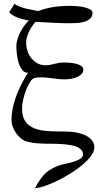

<svg xmlns="http://www.w3.org/2000/svg" viewBox="-20 -739 547 986"><path d="M124 -365.2Q105.5 -365.2 93.8 -380.4Q82 -395.5 75.4 -417.2Q68.8 -439 66.4 -463.1Q64 -487.3 64 -504.9Q64 -520 70.1 -539.1Q76.2 -558.1 85.7 -576.2Q95.2 -594.2 106.7 -609.6Q118.2 -625 128.4 -633.3Q115.2 -636.7 101.6 -639.6Q87.9 -642.6 74.7 -647.2Q61.5 -651.9 49.3 -658.4Q37.1 -665 26.9 -675.8L54.2 -719.2Q66.9 -710.4 82.3 -704.6Q97.7 -698.7 113.8 -694.8Q129.9 -690.9 145.8 -688.2Q161.6 -685.5 175.8 -682.1Q216.8 -697.3 255.1 -703.1Q293.5 -709 336.9 -709Q352.5 -709 372.8 -707.5Q393.1 -706.1 411.4 -701.9Q429.7 -697.8 442.4 -690.9Q455.1 -684.1 455.1 -673.3Q455.1 -654.3 443.1 -643.6Q431.2 -632.8 413.6 -627.4Q396 -622.1 375.2 -620.8Q354.5 -619.6 336.9 -619.6Q312.5 -619.6 291.5 -620.4Q270.5 -621.1 250 -622.1Q229.5 -623 208.3 -624.3Q187 -625.5 162.1 -627Q141.6 -603 127.9 -574.2Q114.3 -545.4 114.3 -517.6Q114.3 -498.5 120.6 -478.3Q127 -458 139.6 -441.7Q152.3 -425.3 170.9 -414.6Q189.5 -403.8 214.4 -403.8Q227.1 -403.8 237.5 -406Q248 -408.2 258.5 -410.9Q269 -413.6 281.5 -415.8Q293.9 -418 311 -418Q329.1 -418 346.4 -416Q363.8 -414.1 377.4 -409.7Q391.1 -405.3 399.4 -398.4Q407.7 -391.6 407.7 -381.3Q407.7 -367.7 398.2 -358.2Q388.7 -348.6 374.5 -342.8Q360.4 -336.9 343.8 -334.2Q327.1 -331.5 313 -331.5Q292.5 -331.5 278.1 -333.3Q263.7 -335 250.2 -336.7Q236.8 -338.4 222.2 -340.1Q207.5 -341.8 187 -341.8Q180.2 -341.8 172.6 -341.1Q165 -340.3 156.7 -338.4Q146.5 -335.9 135.3 -319.3Q124 -302.7 114.7 -279.3Q105.5 -255.9 99.4 -229.7Q93.3 -203.6 93.3 -182.6Q93.3 -139.6 109.9 -115.7Q126.5 -91.8 156 -80.1Q185.5 -68.4 226.6 -65.9Q267.6 -63.5 316.4 -63.5Q330.1 -63.5 346.7 -62Q363.3 -60.5 379.6 -56.9Q396 -53.2 411.4 -47.1Q426.8 -41 438.5 -32Q450.2 -22.9 457.3 -10.7Q464.4 1.5 464.4 17.1Q464.4 33.7 454.1 51.3Q443.8 68.8 426.3 86.7Q408.7 104.5 385.5 121.8Q362.3 139.2 336.9 154.8Q311.5 170.4 285.4 183.6Q259.3 196.8 235.6 206.5Q211.9 216.3 192.1 221.7Q172.4 227.1 160.2 227.1Q161.1 225.1 166.7 214.4Q172.4 203.6 181.9 189.5Q191.4 175.3 204.1 160.6Q216.8 146 232.4 135.7Q249 125 266.6 117.2Q284.2 109.4 301.3 105.5Q322.3 101.1 341.3 96.2Q360.4 91.3 374.8 85.4Q389.2 79.6 397.7 72Q406.2 64.5 406.2 54.7Q406.2 41 398.4 31.7Q390.6 22.5 378.4 16.6Q366.2 10.7 350.6 7.6Q335 4.4 319.6 2.7Q304.2 1 290 0.5Q275.9 0 266.6 -0.5Q235.4 -0.5 213.1 -1Q190.9 -1.5 174.1 -2.7Q157.2 -3.9 144.3 -6.1Q131.3 -8.3 119.1 -11.7Q103 -16.1 88.6 -27.6Q74.2 -39.1 63.2 -54.4Q52.2 -69.8 45.7 -87.6Q39.1 -105.5 39.1 -123Q39.1 -151.4 44.7 -179.4Q50.3 -207.5 59.1 -233.4Q67.9 -259.3 78.4 -282.2Q88.9 -305.2 98.4 -322.5Q107.9 -339.8 115 -351.1Q122.1 -362.3 124 -365.2Z"/></svg>

Font: Cardo
Style: Bold
Weight: 700
Designer: David J. Perry
Foundry: David J. Perry
Version: Version 1.0011